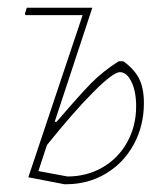

<svg xmlns="http://www.w3.org/2000/svg" viewBox="-20 -472 428 495"><path d="M351 -206Q351 -148 325 -100Q299 -52 253 -24.5Q207 3 150 3H146L53 -15L193 -433H46L44 -436L49 -452H218L121 -158H126Q186 -228 215.5 -258Q245 -288 286 -314H298Q326 -294 338.5 -269.5Q351 -245 351 -206ZM331 -198Q331 -236 319 -261Q307 -286 289 -286Q272 -286 221.5 -235.5Q171 -185 101 -98L79 -31L154 -17Q204 -17 244.5 -40.5Q285 -64 308 -105.5Q331 -147 331 -198Z"/></svg>

Font: Luna Sans Thin
Style: Italic
Weight: 250
Italic angle: -7°
Designer: Juan Pablo del Peral
Foundry: Huerta Tipografica
Version: Version 2.001; ttfautohint (v1.5)